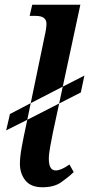

<svg xmlns="http://www.w3.org/2000/svg" viewBox="-20 -780 376 810"><path d="M6 -230 22 -299 106 -343 236 -410 336 -461 321 -390 221 -339 90 -272ZM159 10Q208 10 238 -11Q268 -32 291 -54L273 -86Q238 -61 215 -61Q186 -61 186 -110Q186 -130 192 -162.5Q198 -195 203 -220L319 -760H116L105 -713H130Q176 -713 176 -680Q176 -660 168 -626L91 -255Q80 -205 72 -161.5Q64 -118 64 -89Q64 -48 87 -19Q110 10 159 10Z"/></svg>

Font: Noto Serif SemiCondensed Semi
Style: Italic
Weight: 600
Width: 4
Italic angle: -12°
Designer: Monotype Design Team
Foundry: Monotype Imaging Inc.
Version: Version 1.901